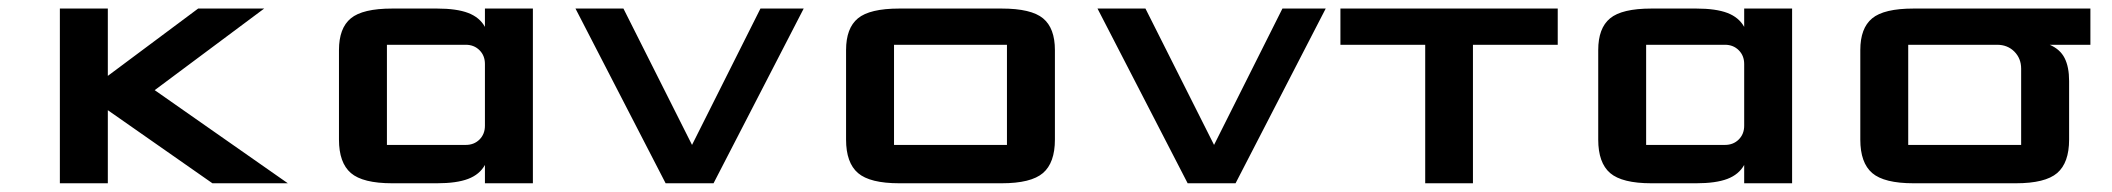

<svg xmlns="http://www.w3.org/2000/svg" viewBox="-20 -420 4840 440"><path d="M117.2 0V-400.4H227.1V-246.1L434.1 -400.4H585.4L334.5 -213.4L639.6 0H466.8L227.1 -167.5V0Z M981.4 -400.4Q1026.4 -400.4 1052.7 -390.4Q1079.1 -380.4 1091.3 -358.4V-400.4H1201.2V0H1091.3V-42Q1079.1 -20 1052.7 -10Q1026.4 0 981.4 0H878.9Q811.5 0 784.2 -23.4Q756.8 -46.9 756.8 -100.1V-305.2Q756.8 -355.5 783.9 -377.9Q811 -400.4 878.9 -400.4ZM866.7 -317.4V-87.9H1047.4Q1066.4 -87.9 1078.9 -100.3Q1091.3 -112.8 1091.3 -131.8V-273.4Q1091.3 -292.5 1078.9 -304.9Q1066.4 -317.4 1047.4 -317.4Z M1565.9 -87.9 1722.7 -400.4H1821.8L1615.2 0H1505.4L1298.8 -400.4H1408.7Z M2287.6 -317.4H2028.8V-87.9H2287.6ZM2397.5 -100.1Q2397.5 -46.9 2370.1 -23.4Q2342.8 0 2275.4 0H2041Q1973.6 0 1946.3 -23.4Q1918.9 -46.9 1918.9 -100.1V-305.2Q1918.9 -355.5 1946 -377.9Q1973.1 -400.4 2041 -400.4H2275.4Q2343.3 -400.4 2370.4 -377.9Q2397.5 -355.5 2397.5 -305.2Z M2762.2 -87.9 2918.9 -400.4H3018.1L2811.5 0H2701.7L2495.1 -400.4H2605Z M3051.8 -317.4V-400.4H3549.8V-317.4H3355.5V0H3246.1V-317.4Z M3867.2 -400.4Q3912.1 -400.4 3938.5 -390.4Q3964.8 -380.4 3977.1 -358.4V-400.4H4086.9V0H3977.1V-42Q3964.8 -20 3938.5 -10Q3912.1 0 3867.2 0H3764.6Q3697.3 0 3669.9 -23.4Q3642.6 -46.9 3642.6 -100.1V-305.2Q3642.6 -355.5 3669.7 -377.9Q3696.8 -400.4 3764.6 -400.4ZM3752.4 -317.4V-87.9H3933.1Q3952.1 -87.9 3964.6 -100.3Q3977.1 -112.8 3977.1 -131.8V-273.4Q3977.1 -292.5 3964.6 -304.9Q3952.1 -317.4 3933.1 -317.4Z M4721.7 -100.1Q4721.7 -46.9 4694.3 -23.4Q4667 0 4599.6 0H4365.2Q4297.9 0 4270.5 -23.4Q4243.2 -46.9 4243.2 -100.1V-305.2Q4243.2 -355.5 4270.3 -377.9Q4297.4 -400.4 4365.2 -400.4H4770.5V-317.4H4677.2Q4701.2 -307.1 4711.4 -286.9Q4721.7 -266.6 4721.7 -234.4ZM4353 -317.4V-87.9H4611.8V-262.7Q4611.8 -286.1 4596.2 -301.8Q4580.6 -317.4 4556.6 -317.4Z"/></svg>

Font: Squarish Sans CT
Style: Regular
Weight: 400
Version: Version 0.9